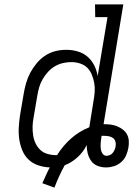

<svg xmlns="http://www.w3.org/2000/svg" viewBox="-20 -755 640 875"><path d="M228 100 173 80Q182 61 189.5 43.5Q197 26 207 8Q180 7 154.5 -1.5Q129 -10 110.5 -27.5Q92 -45 82 -69Q72 -93 68 -119Q64 -145 65.5 -172.5Q67 -200 71 -228L88 -328Q92 -352 99 -376.5Q106 -401 118 -423.5Q130 -446 147 -466.5Q164 -487 186 -501.5Q208 -516 232.5 -522Q257 -528 282 -528Q309 -528 334.5 -520.5Q360 -513 379 -496.5Q398 -480 409.5 -457Q421 -434 425 -408L470 -677H414L413 -735H542L452 -189H455Q471 -189 486 -187Q501 -185 515 -179Q529 -173 540.5 -164Q552 -155 559 -142Q566 -129 567 -113Q568 -97 565 -81Q562 -64 554.5 -46.5Q547 -29 532 -16Q517 -3 499 2.5Q481 8 463 8Q443 8 425 1Q407 -6 396 -21Q385 -36 380 -55Q375 -74 375 -94Q368 -79 357.5 -65Q347 -51 334 -39Q321 -27 306 -17.5Q291 -8 275 -2Q261 23 249.5 48.5Q238 74 228 100ZM236 -48H240Q253 -69 269 -88Q285 -107 303.5 -123.5Q322 -140 343 -153Q364 -166 387 -175L406 -294Q410 -315 411.5 -336Q413 -357 409.5 -376.5Q406 -396 398.5 -414.5Q391 -433 378 -446Q365 -459 345.5 -465.5Q326 -472 305 -472Q286 -472 266.5 -467.5Q247 -463 229.5 -452.5Q212 -442 198 -426.5Q184 -411 174 -393.5Q164 -376 158.5 -357Q153 -338 150 -319L133 -219Q129 -198 128.5 -178Q128 -158 131 -138.5Q134 -119 142 -102Q150 -85 163.5 -72Q177 -59 196.5 -53.5Q216 -48 236 -48ZM466 -45Q473 -45 481 -48.5Q489 -52 494 -58.5Q499 -65 502.5 -73Q506 -81 507 -89Q509 -100 506 -110Q503 -120 495 -126Q487 -132 476 -134Q465 -136 455 -136H443L441 -121Q439 -110 438.5 -98Q438 -86 439.5 -75Q441 -64 447.5 -54.5Q454 -45 466 -45Z"/></svg>

Font: Iosevka HT Light Extended
Style: Italic
Weight: 300
Width: 7
Italic angle: -9°
Monospace: yes
Designer: Belleve Invis
Foundry: Belleve Invis
Version: Version 32.3.0; ttfautohint (v1.8.4)